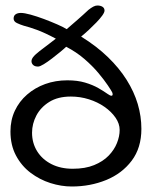

<svg xmlns="http://www.w3.org/2000/svg" viewBox="-20 -657 577 698"><path d="M241 21Q202.5 21 163.2 8.5Q124 -4 91 -29Q58 -54 38 -91.8Q18 -129.5 18 -179Q18 -220.5 34 -254.5Q50 -288.5 78.5 -313.2Q107 -338 144.2 -351.5Q181.5 -365 225 -365Q261.5 -365 289.2 -356.8Q317 -348.5 337.5 -336.8Q358 -325 372 -315Q380.5 -309 385 -309Q389.5 -309 389.5 -314Q389.5 -318.5 387.5 -322Q384.5 -328 371.8 -347Q359 -366 337.8 -391.5Q316.5 -417 287 -442.5Q257.5 -468 220.5 -487Q214 -480.5 199.8 -468.8Q185.5 -457 169.2 -444.5Q153 -432 139 -423.5Q125 -415 118.5 -415Q106.5 -415 100.5 -420.8Q94.5 -426.5 94.5 -434.5Q94.5 -438 96 -441.8Q97.5 -445.5 100.5 -449.5Q107.5 -458.5 124.2 -471.5Q141 -484.5 158 -497.2Q175 -510 183 -516.5Q141.5 -538.5 114 -548.5Q86.5 -558.5 66.5 -563.5Q53.5 -567.5 41.5 -573.2Q29.5 -579 29.5 -589.5Q29.5 -600 36.8 -605Q44 -610 56 -610Q68.5 -610 91.2 -603.8Q114 -597.5 140 -587.8Q166 -578 188.8 -568Q211.5 -558 222.5 -551Q238 -564.5 260.8 -584.2Q283.5 -604 301.5 -621Q311 -628.5 319 -632.8Q327 -637 334 -637Q345.5 -637 352.8 -632.2Q360 -627.5 360 -618.5Q360 -612 351.8 -600.5Q343.5 -589 330.5 -575.5Q317.5 -562 303 -548.5Q288.5 -535 275 -524Q331.5 -489 372.5 -449.2Q413.5 -409.5 440.5 -366.5Q467.5 -323.5 480.8 -278.8Q494 -234 494 -188.5Q494 -119.5 458.8 -72.8Q423.5 -26 365.8 -2.5Q308 21 241 21ZM244.5 -43.5Q290 -43.5 322.2 -56.8Q354.5 -70 375 -91.2Q395.5 -112.5 405.2 -137Q415 -161.5 415 -184.5Q415 -207.5 400 -229.2Q385 -251 360 -268.5Q335 -286 303.2 -296Q271.5 -306 237.5 -306Q190.5 -306 159.2 -286.5Q128 -267 112.2 -237Q96.5 -207 96.5 -174.5Q96.5 -137 115 -107.2Q133.5 -77.5 166.8 -60.5Q200 -43.5 244.5 -43.5Z"/></svg>

Font: Gluten Light
Style: Regular
Weight: 300
Designer: Tyler Finck
Foundry: Etcetera Type Company
Version: Version 1.300